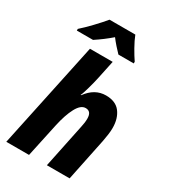

<svg xmlns="http://www.w3.org/2000/svg" viewBox="-233 -1085 1048 1192"><g transform="rotate(30 291.5 -488.5)"><path d="M13 0H176L228 -242Q246 -325 273.5 -376.5Q301 -428 336 -428Q377 -428 377 -376Q377 -347 369 -313L304 0H467L530 -305Q535 -331 538.5 -356.5Q542 -382 542 -404Q542 -472 509 -515.5Q476 -559 406 -559Q326 -559 271 -483H267Q273 -492 287 -540.5Q301 -589 310 -632L337 -760H174ZM47 -817H163Q221 -855 273 -900Q287 -881 308.5 -856.5Q330 -832 345 -817H455V-829Q435 -858 411 -900.5Q387 -943 374 -977H189Q162 -944 120.5 -900.5Q79 -857 47 -829Z"/></g></svg>

Font: Noto Sans Display Extra
Style: Italic
Weight: 800
Italic angle: -12°
Designer: Monotype Design Team
Foundry: Monotype Imaging Inc.
Version: Version 1.900